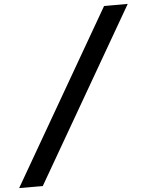

<svg xmlns="http://www.w3.org/2000/svg" viewBox="-202 -833 816 1068"><g transform="rotate(-5 206.5 -299.0)"><path d="M-139 185 420 -783H552L-7 185Z"/></g></svg>

Font: Ubuntu Sans
Style: Bold Italic
Weight: 700
Italic angle: -13.5°
Designer: Dalton Maag Ltd
Foundry: Dalton Maag Ltd
Version: Version 1.006